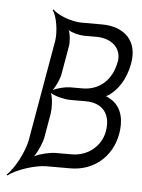

<svg xmlns="http://www.w3.org/2000/svg" viewBox="-64 -550 466 628"><g transform="rotate(5 169.0 -236.0)"><path d="M65 -29C78 -47 91 -78 94 -97L107 -172C110 -191 109 -222 102 -240C118 -230 148 -223 167 -223H218C271 -223 302 -190 292 -131C283 -81 240 -46 187 -46H136C117 -46 85 -39 65 -29ZM107 -250C117 -264 128 -288 131 -304L147 -396C150 -412 148 -436 142 -450C155 -442 178 -436 194 -436H234C286 -436 318 -404 311 -362C299 -295 254 -264 204 -264H164C148 -264 122 -258 107 -250ZM-19 38 -16 41C8 21 71 0 108 0H187C261 0 322 -48 336 -126C343 -163 340 -215 295 -239C291 -241 287 -244 282 -245C286 -247 291 -250 294 -252C317 -269 345 -302 355 -360C368 -433 324 -478 248 -478H181C149 -478 101 -496 87 -513L84 -510C98 -493 106 -442 101 -411L43 -79C36 -42 5 18 -19 38Z"/></g></svg>

Font: Armata Saber
Style: RgIta
Weight: 400
Designer: Jasper
Foundry: Cannot Into Space Fonts
Version: Version 0.970